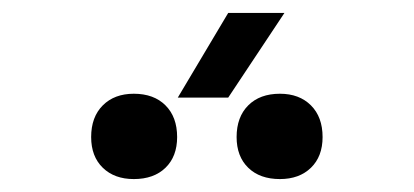

<svg xmlns="http://www.w3.org/2000/svg" viewBox="-20 -924 640 297"><path d="M255 -773 333 -904H420L333 -773ZM413 -647Q382 -647 364 -664.5Q346 -682 346 -712Q346 -743 364 -761Q382 -779 413 -779Q443 -779 461 -761Q479 -743 479 -712Q479 -682 461 -664.5Q443 -647 413 -647ZM187 -647Q157 -647 139 -664.5Q121 -682 121 -712Q121 -743 139 -761Q157 -779 187 -779Q218 -779 236 -761Q254 -743 254 -712Q254 -682 236 -664.5Q218 -647 187 -647Z"/></svg>

Font: Tiny Medium
Style: Regular
Weight: 500
Monospace: yes
Designer: Philipp Nurullin, Konstantin Bulenkov
Foundry: JetBrains
Version: Version 2.251; ttfautohint (v1.8.4.7-5d5b)